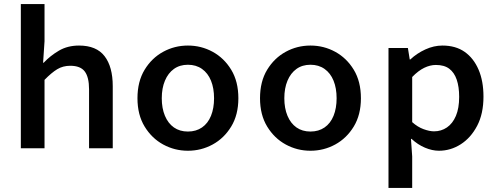

<svg xmlns="http://www.w3.org/2000/svg" viewBox="-20 -726 2440 940"><path d="M82 0V-706H198V-524L191 -419H194Q226 -453 268.5 -478Q311 -503 367 -503Q452 -503 492 -451Q532 -399 532 -304V0H416V-289Q416 -348 395 -376Q374 -404 324 -404Q288 -404 260 -387Q232 -370 198 -335V0Z M900 12Q835 12 779 -18.5Q723 -49 688 -106.5Q653 -164 653 -245Q653 -327 688 -384.5Q723 -442 779 -472.5Q835 -503 900 -503Q965 -503 1021 -472.5Q1077 -442 1112 -384.5Q1147 -327 1147 -245Q1147 -164 1112 -106.5Q1077 -49 1021 -18.5Q965 12 900 12ZM900 -82Q940 -82 969 -102Q998 -122 1013 -159Q1028 -196 1028 -245Q1028 -294 1013 -331Q998 -368 969 -388.5Q940 -409 900 -409Q860 -409 831.5 -388.5Q803 -368 787.5 -331Q772 -294 772 -245Q772 -196 787.5 -159Q803 -122 831.5 -102Q860 -82 900 -82Z M1500 12Q1435 12 1379 -18.5Q1323 -49 1288 -106.5Q1253 -164 1253 -245Q1253 -327 1288 -384.5Q1323 -442 1379 -472.5Q1435 -503 1500 -503Q1565 -503 1621 -472.5Q1677 -442 1712 -384.5Q1747 -327 1747 -245Q1747 -164 1712 -106.5Q1677 -49 1621 -18.5Q1565 12 1500 12ZM1500 -82Q1540 -82 1569 -102Q1598 -122 1613 -159Q1628 -196 1628 -245Q1628 -294 1613 -331Q1598 -368 1569 -388.5Q1540 -409 1500 -409Q1460 -409 1431.5 -388.5Q1403 -368 1387.5 -331Q1372 -294 1372 -245Q1372 -196 1387.5 -159Q1403 -122 1431.5 -102Q1460 -82 1500 -82Z M1882 194V-491H1977L1986 -435H1989Q2021 -465 2062.5 -484Q2104 -503 2146 -503Q2211 -503 2255 -472Q2299 -441 2323 -385Q2347 -329 2347 -253Q2347 -169 2316 -110Q2285 -51 2235.5 -19.5Q2186 12 2129 12Q2096 12 2060.5 -3Q2025 -18 1995 -46H1992L1998 40V194ZM2105 -83Q2140 -83 2168 -102Q2196 -121 2212 -158.5Q2228 -196 2228 -252Q2228 -301 2216 -336Q2204 -371 2179.5 -389.5Q2155 -408 2114 -408Q2086 -408 2057 -394Q2028 -380 1998 -349V-128Q2025 -104 2054 -93.5Q2083 -83 2105 -83Z"/></svg>

Font: Source Code Pro ExtraLight SemiBold
Style: Regular
Weight: 600
Monospace: yes
Version: Version 1.018;hotconv 1.0.116;makeotfexe 2.5.65601